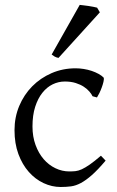

<svg xmlns="http://www.w3.org/2000/svg" viewBox="-20 -747 477 782"><path d="M410.2 -92.8Q378.4 -55.2 354.2 -33.9Q330.1 -12.7 309.6 -1.7Q289.1 9.3 269.5 12Q250 14.6 227.1 14.6Q191.4 14.6 157.5 -1.2Q123.5 -17.1 97.2 -46.9Q70.8 -76.7 54.9 -119.6Q39.1 -162.6 39.1 -216.8Q39.1 -269.5 58.3 -315.4Q77.6 -361.3 111.1 -395.3Q144.5 -429.2 189.9 -449Q235.4 -468.8 288.1 -468.8Q304.2 -468.8 321 -466.1Q337.9 -463.4 353.3 -458.3Q368.7 -453.1 381.6 -446Q394.5 -439 402.8 -430.2Q403.8 -424.3 401.4 -413.6Q398.9 -402.8 394.5 -390.9Q390.1 -378.9 384.8 -367.9Q379.4 -356.9 375 -350.1L356.9 -355Q353 -363.8 344.2 -374Q335.4 -384.3 321.5 -393.6Q307.6 -402.8 288.3 -408.9Q269 -415 244.1 -415Q218.3 -415 194.6 -403.6Q170.9 -392.1 152.6 -369.1Q134.3 -346.2 123.3 -312Q112.3 -277.8 112.3 -231.9Q112.3 -190.4 124.8 -156.5Q137.2 -122.6 158 -98.6Q178.7 -74.7 205.8 -61.8Q232.9 -48.8 262.2 -48.8Q275.9 -48.8 287.6 -50Q299.3 -51.3 313.2 -57.6Q327.1 -64 345.5 -76.7Q363.8 -89.4 391.1 -112.8ZM218.3 -511.2Q209.5 -512.7 202.6 -516.6Q195.8 -520.5 190.4 -524.9L304.7 -727.1Q310.5 -726.6 320.1 -725.3Q329.6 -724.1 340.1 -722.7Q350.6 -721.2 360.4 -719.2Q370.1 -717.3 375.5 -715.8L386.7 -696.8Z"/></svg>

Font: Gentium Plus Afr
Style: Regular
Weight: 400
Designer: J. Victor Gaultney, Annie Olsen, Iska Routamaa, Becca Hirsbrunner
Foundry: SIL International
Version: Version 5.000